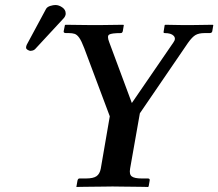

<svg xmlns="http://www.w3.org/2000/svg" viewBox="-20 -745 871 766"><path d="M382 -72 418 -281 316 -553Q305 -582 296 -594.5Q287 -607 277.5 -610Q268 -613 255 -613H244Q233 -613 234 -620L239 -645L241 -646Q241 -646 257.5 -646Q274 -646 297 -645.5Q320 -645 339 -645Q358 -645 363 -645Q365 -645 381.5 -645Q398 -645 419 -645.5Q440 -646 456 -646Q472 -646 472 -646L474 -645L470 -621Q468 -613 462 -613Q425 -613 415.5 -607Q406 -601 416 -576L506 -334L672 -576Q683 -591 673 -602Q663 -613 637 -613Q631 -613 633 -620L637 -645L639 -646Q639 -646 650.5 -646Q662 -646 678 -645.5Q694 -645 708 -645Q722 -645 726 -645Q729 -645 745 -645Q761 -645 780.5 -645.5Q800 -646 814.5 -646Q829 -646 829 -646L831 -645L827 -621Q826 -613 816 -613H796Q774 -613 760.5 -605.5Q747 -598 730 -574L538 -293L499 -72Q495 -49 506 -41Q517 -33 545 -33H570Q579 -33 577 -24L573 -1L570 1Q570 1 553.5 0.5Q537 0 513.5 0Q490 0 466.5 -0.5Q443 -1 429 -1Q416 -1 392.5 -0.5Q369 0 344 0Q319 0 302 0.5Q285 1 285 1V-1L289 -24Q291 -33 297 -33H323Q352 -33 365 -42Q378 -51 382 -72ZM201 -725Q215 -725 228.5 -715.5Q242 -706 242 -692V-688Q240 -678 233 -671L120 -549Q116 -545 110.5 -543.5Q105 -542 102 -542Q97 -542 90.5 -546Q84 -550 84 -555Q84 -561 87 -567L164 -710Q169 -718 181 -721.5Q193 -725 201 -725Z"/></svg>

Font: Libertinus Serif Semibold Italic
Style: Regular
Weight: 600
Italic angle: -11.5°
Designer: Philipp H. Poll, Khaled Hosny
Foundry: Caleb Maclennan
Version: Version 7.051;RELEASE